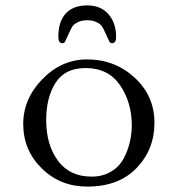

<svg xmlns="http://www.w3.org/2000/svg" viewBox="-20 -676 645 711"><path d="M228 -537Q227 -536 224 -528.5Q221 -521 218.5 -518.5Q216 -516 211 -516Q196 -516 196 -540Q196 -596 223.5 -626Q251 -656 303 -656Q354 -656 382 -623Q410 -590 410 -540Q410 -516 395 -516Q390 -516 387.5 -518.5Q385 -521 382 -528.5Q379 -536 378 -537Q376 -541 369.5 -555.5Q363 -570 358 -578Q353 -586 338.5 -593.5Q324 -601 303 -601Q282 -601 267.5 -593.5Q253 -586 248 -578Q243 -570 236.5 -555.5Q230 -541 228 -537ZM66 -217Q66 -310 137 -383Q208 -456 303 -456Q405 -456 478.5 -388.5Q552 -321 552 -221Q552 -123 486 -54Q420 15 303 15Q203 15 134.5 -52.5Q66 -120 66 -217ZM297 -424Q220 -424 185.5 -369Q151 -314 151 -232Q151 -140 194.5 -81Q238 -22 319 -22Q360 -22 390.5 -40Q421 -58 437 -87.5Q453 -117 460.5 -148.5Q468 -180 468 -212Q468 -297 424.5 -360.5Q381 -424 297 -424Z"/></svg>

Font: EB Garamond 12 All SC
Style: AllSC
Weight: 400
Version: Version 0.016 ; ttfautohint (v0.97) -l 8 -r 50 -G 200 -x 0 -